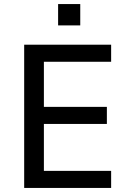

<svg xmlns="http://www.w3.org/2000/svg" viewBox="-20 -925 645 945"><path d="M99 0V-705H527V-621H196V-399H506V-315H196V-84H527V0ZM266 -800V-905H375V-800Z"/></svg>

Font: Nunito Sans 7pt SemiCondensed Medium
Style: Regular
Weight: 500
Width: 4
Designer: Vernon Adams
Foundry: Vernon Adams
Version: Version 3.101;gftools[0.9.27]